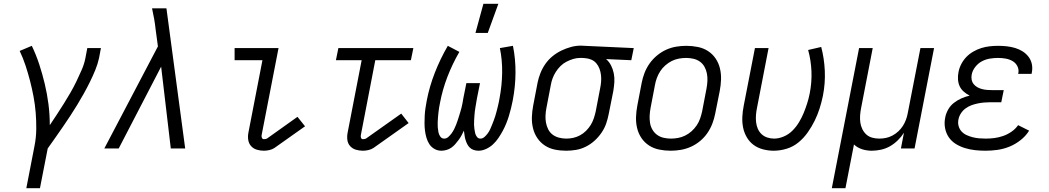

<svg xmlns="http://www.w3.org/2000/svg" viewBox="-20 -784 5540 1014"><path d="M119 210 162 -12Q171 -57 171.5 -101.5Q172 -146 168.5 -189Q165 -232 157 -274.5Q149 -317 138.5 -357.5Q128 -398 115 -437.5Q102 -477 84 -515L148 -542Q171 -494 187.5 -443.5Q204 -393 216.5 -340.5Q229 -288 236 -233.5Q243 -179 243 -123Q262 -151 280.5 -179.5Q299 -208 317 -236.5Q335 -265 352 -294.5Q369 -324 383.5 -354Q398 -384 411.5 -415Q425 -446 431 -477L441 -530H513L503 -477Q496 -445 483 -413.5Q470 -382 455 -351.5Q440 -321 423 -290.5Q406 -260 388 -230.5Q370 -201 351 -172Q332 -143 312 -114Q292 -85 272 -56.5Q252 -28 232 0L191 210Z M607 0H531L814 -539L802 -628Q799 -657 794 -685Q789 -713 783 -740H859L958 0H882L831 -432Z M1374 12Q1354 12 1336 6.5Q1318 1 1306 -12.5Q1294 -26 1291 -45Q1288 -64 1292 -84L1366 -466H1219V-530H1451L1362 -72Q1360 -64 1363 -56.5Q1366 -49 1374 -49Q1378 -49 1383 -50Q1388 -51 1391 -53L1551 -167L1591 -117L1430 -3Q1418 5 1403 8.5Q1388 12 1374 12Z M1897 12Q1877 12 1859 6.5Q1841 1 1829 -12.5Q1817 -26 1814.5 -45Q1812 -64 1816 -84L1890 -466H1754L1767 -530H2163L2150 -466H1962L1886 -72Q1884 -64 1886.5 -56.5Q1889 -49 1897 -49Q1901 -49 1906 -50Q1911 -51 1914 -53L2099 -184L2138 -134L1953 -3Q1941 5 1926 8.5Q1911 12 1897 12Z M2507 12Q2494 12 2482 8Q2470 4 2461.5 -4Q2453 -12 2447.5 -23Q2442 -34 2438.5 -45.5Q2435 -57 2433.5 -69Q2432 -81 2430 -94Q2424 -81 2417.5 -69Q2411 -57 2402.5 -45.5Q2394 -34 2384.5 -23Q2375 -12 2363.5 -4Q2352 4 2338 8Q2324 12 2311 12Q2291 12 2274.5 2.5Q2258 -7 2248 -22Q2238 -37 2232.5 -55.5Q2227 -74 2224.5 -93.5Q2222 -113 2222 -133Q2222 -153 2223 -173Q2224 -193 2227 -213Q2230 -233 2234 -254Q2248 -327 2276.5 -400Q2305 -473 2345 -542L2406 -510Q2369 -446 2343 -378.5Q2317 -311 2304 -242Q2301 -229 2299 -215.5Q2297 -202 2295.5 -189Q2294 -176 2293 -163Q2292 -150 2291.5 -137Q2291 -124 2292 -111Q2293 -98 2295.5 -85.5Q2298 -73 2305.5 -62.5Q2313 -52 2326 -52Q2338 -52 2348 -61Q2358 -70 2365.5 -80.5Q2373 -91 2378.5 -102Q2384 -113 2388.5 -124.5Q2393 -136 2397 -148Q2401 -160 2404.5 -171.5Q2408 -183 2411.5 -194.5Q2415 -206 2418 -218Q2421 -230 2423 -241.5Q2425 -253 2427 -265L2443 -345H2515L2499 -265Q2497 -253 2495 -241.5Q2493 -230 2491 -218Q2489 -206 2487.5 -194.5Q2486 -183 2485.5 -171.5Q2485 -160 2484 -148.5Q2483 -137 2483.5 -125.5Q2484 -114 2485.5 -102.5Q2487 -91 2489.5 -80.5Q2492 -70 2499 -61Q2506 -52 2517 -52Q2529 -52 2539 -61Q2549 -70 2556.5 -80.5Q2564 -91 2569 -102Q2574 -113 2578.5 -124.5Q2583 -136 2587.5 -147.5Q2592 -159 2595.5 -170.5Q2599 -182 2602 -193.5Q2605 -205 2608 -217Q2611 -229 2613.5 -240.5Q2616 -252 2618 -264Q2631 -332 2632 -399.5Q2633 -467 2620 -530L2689 -542Q2703 -473 2702.5 -400Q2702 -327 2688 -254Q2684 -233 2679 -213Q2674 -193 2668 -173Q2662 -153 2654 -133Q2646 -113 2635.5 -93.5Q2625 -74 2612.5 -55.5Q2600 -37 2584 -22Q2568 -7 2547.5 2.5Q2527 12 2507 12ZM2491 -610 2533 -764H2612L2556 -610Z M2970 12Q2939 12 2910 6Q2881 0 2857.5 -15.5Q2834 -31 2818 -54.5Q2802 -78 2795 -106.5Q2788 -135 2789 -165.5Q2790 -196 2796 -227L2819 -347Q2824 -372 2834 -397.5Q2844 -423 2860 -446Q2876 -469 2898 -487Q2920 -505 2945 -517Q2970 -529 2996 -536Q3022 -543 3048 -543Q3052 -543 3057 -542.5Q3062 -542 3067 -542L3327 -530L3314 -466L3181 -472Q3197 -458 3207 -438.5Q3217 -419 3221.5 -396.5Q3226 -374 3224.5 -350.5Q3223 -327 3219 -303L3195 -183Q3190 -157 3181.5 -132Q3173 -107 3157 -83.5Q3141 -60 3120 -41Q3099 -22 3074 -9.5Q3049 3 3022.5 7.5Q2996 12 2970 12ZM2971 -52Q2989 -52 3007.5 -56Q3026 -60 3043.5 -69.5Q3061 -79 3075.5 -93.5Q3090 -108 3100 -124.5Q3110 -141 3116 -159Q3122 -177 3126 -195L3149 -315Q3153 -333 3154.5 -351.5Q3156 -370 3154 -387.5Q3152 -405 3146 -421Q3140 -437 3129.5 -449.5Q3119 -462 3103 -469Q3087 -476 3069 -477L3055 -478H3043Q3025 -478 3007 -472.5Q2989 -467 2971.5 -458Q2954 -449 2940 -435Q2926 -421 2915.5 -404.5Q2905 -388 2898.5 -370.5Q2892 -353 2889 -335L2866 -215Q2862 -195 2861 -175Q2860 -155 2863.5 -136Q2867 -117 2875.5 -100.5Q2884 -84 2898.5 -73Q2913 -62 2932 -57Q2951 -52 2971 -52Z M3522 12Q3491 12 3461.5 6Q3432 0 3408 -15.5Q3384 -31 3368 -54.5Q3352 -78 3345 -106.5Q3338 -135 3339 -165.5Q3340 -196 3346 -227L3369 -347Q3374 -373 3384 -399Q3394 -425 3410.5 -448.5Q3427 -472 3450 -491Q3473 -510 3498.5 -521.5Q3524 -533 3551 -537.5Q3578 -542 3604 -542Q3635 -542 3665 -536Q3695 -530 3719 -514.5Q3743 -499 3759 -475.5Q3775 -452 3782 -423.5Q3789 -395 3788 -364.5Q3787 -334 3781 -303L3757 -183Q3752 -157 3742 -131Q3732 -105 3716 -81.5Q3700 -58 3677 -39Q3654 -20 3628 -8.5Q3602 3 3575 7.5Q3548 12 3522 12ZM3523 -52Q3542 -52 3561 -55.5Q3580 -59 3598.5 -68Q3617 -77 3632.5 -91Q3648 -105 3659.5 -122Q3671 -139 3677.5 -158Q3684 -177 3688 -195L3711 -315Q3715 -336 3716 -356Q3717 -376 3713.5 -395Q3710 -414 3701 -430.5Q3692 -447 3677 -458Q3662 -469 3643 -473.5Q3624 -478 3604 -478Q3585 -478 3565.5 -474.5Q3546 -471 3528 -462Q3510 -453 3494 -439Q3478 -425 3467 -408Q3456 -391 3449 -372Q3442 -353 3439 -335L3416 -215Q3412 -194 3411 -174Q3410 -154 3413 -135Q3416 -116 3425.5 -99.5Q3435 -83 3450 -72Q3465 -61 3484 -56.5Q3503 -52 3523 -52Z M4066 12Q4037 12 4009 4.5Q3981 -3 3959.5 -19Q3938 -35 3924 -59Q3910 -83 3904.5 -110.5Q3899 -138 3900.5 -167.5Q3902 -197 3908 -227L3967 -530H4039L3978 -215Q3974 -196 3972.5 -177Q3971 -158 3973 -139.5Q3975 -121 3982 -104.5Q3989 -88 4001.5 -76Q4014 -64 4031.5 -58Q4049 -52 4068 -52Q4093 -52 4119 -63Q4145 -74 4165 -94Q4185 -114 4199.5 -138Q4214 -162 4224.5 -187.5Q4235 -213 4243 -238.5Q4251 -264 4256 -289Q4268 -349 4265.5 -407.5Q4263 -466 4248 -520L4317 -536Q4333 -476 4336 -410Q4339 -344 4326 -278Q4319 -244 4308.5 -211Q4298 -178 4282.5 -146.5Q4267 -115 4246 -85Q4225 -55 4197 -32Q4169 -9 4134.5 1.5Q4100 12 4066 12Z M4373 210 4517 -530H4589L4528 -215Q4524 -195 4522.5 -175.5Q4521 -156 4523.5 -137.5Q4526 -119 4534 -102.5Q4542 -86 4555 -74Q4568 -62 4586 -57Q4604 -52 4624 -52Q4641 -52 4658.5 -55.5Q4676 -59 4693 -68Q4710 -77 4724 -90Q4738 -103 4748 -118.5Q4758 -134 4764.5 -151.5Q4771 -169 4774 -186L4841 -530H4913L4810 0H4738L4754 -83Q4740 -61 4721 -42.5Q4702 -24 4680 -11.5Q4658 1 4633 6.5Q4608 12 4584 12Q4557 12 4532.5 4Q4508 -4 4490 -21L4445 210Z M5185 12Q5157 12 5129.5 9Q5102 6 5076 -2Q5050 -10 5027.5 -24Q5005 -38 4990.5 -59.5Q4976 -81 4971 -108Q4966 -135 4972 -164Q4976 -185 4987.5 -205.5Q4999 -226 5017.5 -240.5Q5036 -255 5057.5 -264.5Q5079 -274 5101 -279Q5085 -287 5070.5 -299.5Q5056 -312 5048.5 -328Q5041 -344 5039.5 -363.5Q5038 -383 5042 -403Q5046 -425 5057 -446Q5068 -467 5084 -483.5Q5100 -500 5121 -512Q5142 -524 5163.5 -530.5Q5185 -537 5207 -539.5Q5229 -542 5251 -542Q5274 -542 5297 -539.5Q5320 -537 5341.5 -530.5Q5363 -524 5381 -512.5Q5399 -501 5412 -484Q5425 -467 5429.5 -445Q5434 -423 5429 -399L5428 -394H5357L5358 -397Q5362 -417 5353 -434.5Q5344 -452 5327.5 -461.5Q5311 -471 5291.5 -474.5Q5272 -478 5251 -478Q5230 -478 5208 -474.5Q5186 -471 5166 -460.5Q5146 -450 5131 -431Q5116 -412 5112 -391Q5109 -377 5111.5 -363.5Q5114 -350 5122 -340Q5130 -330 5141.5 -323.5Q5153 -317 5166.5 -313.5Q5180 -310 5194 -309Q5208 -308 5222 -308H5281L5268 -244H5209Q5193 -244 5176.5 -242.5Q5160 -241 5143 -237.5Q5126 -234 5110 -228Q5094 -222 5079.5 -211.5Q5065 -201 5055 -185.5Q5045 -170 5042 -154Q5038 -136 5042.5 -119Q5047 -102 5058 -90Q5069 -78 5084 -71Q5099 -64 5116 -59.5Q5133 -55 5150.5 -53.5Q5168 -52 5186 -52Q5209 -52 5232 -55Q5255 -58 5278 -66Q5301 -74 5322 -88.5Q5343 -103 5357 -123L5415 -94Q5398 -66 5370 -44Q5342 -22 5311 -9.5Q5280 3 5248 7.5Q5216 12 5185 12Z"/></svg>

Font: Lode
Style: Italic
Weight: 400
Italic angle: -11°
Monospace: yes
Designer: Belleve Invis
Foundry: Belleve Invis
Version: Version 29.2.0; ttfautohint (v1.8.3)